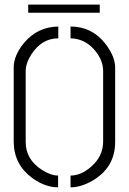

<svg xmlns="http://www.w3.org/2000/svg" viewBox="-20 -803 555 828"><path d="M101.6 -748V-783.2H410.2V-748ZM39.1 -190.4V-511.7Q39.1 -563.5 83 -617.2Q141.6 -687.5 231.4 -688.5V-637.7Q160.2 -637.7 115.2 -568.4Q90.8 -530.3 90.8 -496.1V-190.4Q90.8 -115.2 161.1 -70.3Q199.2 -45.9 230.5 -45.9V4.9Q174.8 4.9 119.1 -35.2Q40 -93.8 39.1 -190.4ZM284.2 4.9V-45.9Q330.1 -45.9 374 -85Q423.8 -128.9 424.8 -190.4V-496.1Q424.8 -545.9 384.8 -590.8Q342.8 -636.7 284.2 -637.7V-688.5Q382.8 -688.5 442.4 -603.5Q476.6 -554.7 476.6 -511.7V-190.4Q476.6 -82 379.9 -24.4Q329.1 4.9 284.2 4.9Z"/></svg>

Font: Post No Bills Colombo
Style: Regular
Weight: 500
Designer: Kosala Senevirathne, Siva Puranthara, Lasantha Premarathna, Tharique Azeez
Foundry: Mooniak
Version: Version 1.220 ; ttfautohint (v1.5)